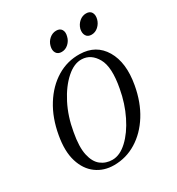

<svg xmlns="http://www.w3.org/2000/svg" viewBox="-143 -655 694 754"><g transform="rotate(-30 204.0 -278.0)"><path d="M257 -437.5Q329.5 -436 364.5 -377Q399.5 -318 382.5 -223.5Q370 -153.5 337.5 -101.5Q305 -49.5 258.2 -20.8Q211.5 8 156.5 8Q110.5 8 76.8 -16.8Q43 -41.5 28.5 -88.5Q14 -135.5 26 -202.5Q38.5 -274.5 72 -328Q105.5 -381.5 153.2 -410.2Q201 -439 257 -437.5ZM161.5 -13.5Q195.5 -13.5 229 -44.8Q262.5 -76 288.2 -128Q314 -180 325 -241.5Q342 -331 318.2 -372.8Q294.5 -414.5 253.5 -416Q219 -417.5 183.8 -386.2Q148.5 -355 121.2 -302Q94 -249 83 -184.5Q71.5 -122.5 79.8 -85Q88 -47.5 110 -30.5Q132 -13.5 161.5 -13.5ZM200.5 -480Q183.5 -480 176.2 -492Q169 -504 173.5 -522Q178 -540 191.8 -551.8Q205.5 -563.5 222.5 -563.5Q239.5 -563.5 246.5 -551.8Q253.5 -540 248.5 -522Q244.5 -504.5 231 -492.2Q217.5 -480 200.5 -480ZM336 -480Q319 -480 311.8 -492Q304.5 -504 308.5 -522Q313.5 -540 327.2 -551.8Q341 -563.5 358 -563.5Q375 -563.5 382 -551.8Q389 -540 384.5 -522Q380 -504.5 366.5 -492.2Q353 -480 336 -480Z"/></g></svg>

Font: Fraunces 144pt S050 Light
Style: Italic
Weight: 300
Italic angle: -16°
Version: Version 1.000; ttfautohint (v1.8.3)